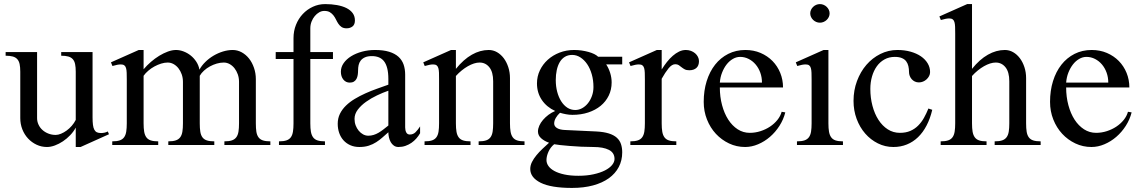

<svg xmlns="http://www.w3.org/2000/svg" viewBox="-20 -716 5634 948"><path d="M163.1 -459V-132.8Q163.1 -115.7 170.2 -100.6Q177.2 -85.4 189.7 -74.2Q202.1 -63 219 -56.4Q235.8 -49.8 254.9 -49.8Q267.1 -49.8 281.2 -55.7Q295.4 -61.5 309.1 -71.5Q322.8 -81.5 334.5 -95Q346.2 -108.4 354 -124V-361.8Q354 -384.3 350.8 -399.4Q347.7 -414.6 339.4 -423.8Q331.1 -433.1 317.1 -437Q303.2 -440.9 282.2 -440.9V-459H437V-136.2Q437 -114.3 439 -99.4Q440.9 -84.5 445.8 -75.4Q450.7 -66.4 458.7 -62.7Q466.8 -59.1 479 -59.1Q486.3 -59.1 495.1 -60.8Q503.9 -62.5 512.2 -66.9L518.1 -53.2L377.9 9.8H354V-85.9Q343.3 -65.9 326.7 -48.6Q310.1 -31.2 290.8 -18.3Q271.5 -5.4 251 2.2Q230.5 9.8 211.9 9.8Q184.6 9.8 160.6 -1.5Q136.7 -12.7 118.7 -32Q100.6 -51.3 90.3 -77.4Q80.1 -103.5 80.1 -132.8V-361.8Q80.1 -384.3 76.9 -399.4Q73.7 -414.6 65.4 -423.8Q57.1 -433.1 43.2 -437Q29.3 -440.9 7.8 -440.9V-459Z M606 -323.2Q606 -342.8 605.5 -356.7Q605 -370.6 602.3 -379.9Q599.6 -389.2 593.5 -393.6Q587.4 -397.9 576.2 -397.9Q568.4 -397.9 558.6 -396Q548.8 -394 535.2 -390.1L527.8 -408.2L665 -469.2H689V-374Q705.1 -393.1 725.1 -410.4Q745.1 -427.7 766.4 -440.7Q787.6 -453.6 808.8 -461.4Q830.1 -469.2 849.1 -469.2Q867.7 -469.2 886.7 -461.9Q905.8 -454.6 921.9 -441.7Q938 -428.7 949.5 -410.9Q960.9 -393.1 964.8 -372.1Q975.6 -392.1 993.7 -409.9Q1011.7 -427.7 1033.9 -440.9Q1056.2 -454.1 1080.8 -461.7Q1105.5 -469.2 1128.9 -469.2Q1152.3 -469.2 1173.3 -457.8Q1194.3 -446.3 1209.7 -426.8Q1225.1 -407.2 1234.1 -380.9Q1243.2 -354.5 1243.2 -325.2V-106.9Q1243.2 -82.5 1245.8 -65.7Q1248.5 -48.8 1256.3 -38.1Q1264.2 -27.3 1278.3 -22.7Q1292.5 -18.1 1314.9 -18.1V0H1087.9V-18.1Q1110.8 -18.1 1125 -22.9Q1139.2 -27.8 1147 -38.6Q1154.8 -49.3 1157.5 -66.2Q1160.2 -83 1160.2 -106.9V-312Q1160.2 -331.5 1154.1 -348.9Q1147.9 -366.2 1137.7 -379.2Q1127.4 -392.1 1113.8 -399.7Q1100.1 -407.2 1085 -407.2Q1067.9 -407.2 1050.3 -402.1Q1032.7 -397 1016.6 -388.2Q1000.5 -379.4 987.3 -367.4Q974.1 -355.5 966.3 -341.8V-106.9Q966.3 -82.5 969 -65.7Q971.7 -48.8 979.5 -38.1Q987.3 -27.3 1001.5 -22.7Q1015.6 -18.1 1038.1 -18.1V0H811V-18.1Q834 -18.1 848.1 -22.9Q862.3 -27.8 870.1 -38.6Q877.9 -49.3 880.6 -66.2Q883.3 -83 883.3 -106.9V-312Q883.3 -331.5 877.2 -348.9Q871.1 -366.2 860.8 -379.2Q850.6 -392.1 836.9 -399.7Q823.2 -407.2 808.1 -407.2Q792.5 -407.2 775.4 -401.9Q758.3 -396.5 742.2 -387.7Q726.1 -378.9 712.2 -366.9Q698.2 -355 689 -341.8V-106.9Q689 -82.5 691.9 -65.7Q694.8 -48.8 702.6 -38.1Q710.4 -27.3 724.6 -22.7Q738.8 -18.1 761.2 -18.1V0H534.2V-18.1Q557.1 -18.1 571.3 -22.9Q585.4 -27.8 593 -38.6Q600.6 -49.3 603.3 -66.2Q606 -83 606 -106.9Z M1624 -459V-424.8H1512.2V-106.9Q1512.2 -82.5 1515.1 -65.7Q1518.1 -48.8 1525.9 -38.1Q1533.7 -27.3 1547.9 -22.7Q1562 -18.1 1584.5 -18.1V0H1357.4V-18.1Q1380.4 -18.1 1394.5 -22.9Q1408.7 -27.8 1416.3 -38.6Q1423.8 -49.3 1426.5 -66.2Q1429.2 -83 1429.2 -106.9V-424.8H1341.3V-459H1429.2V-527.8Q1429.2 -563 1441.4 -593.5Q1453.6 -624 1474.9 -646.7Q1496.1 -669.4 1524.7 -682.6Q1553.2 -695.8 1585.4 -695.8Q1616.7 -695.8 1643.8 -690.9Q1670.9 -686 1690.4 -676.3Q1710 -666.5 1721.2 -651.4Q1732.4 -636.2 1732.4 -615.2Q1732.4 -594.7 1720.5 -585.4Q1708.5 -576.2 1691.4 -576.2Q1676.3 -576.2 1666.7 -582.5Q1657.2 -588.9 1650.9 -598.4Q1644.5 -607.9 1639.2 -619.1Q1633.8 -630.4 1626.5 -639.9Q1619.1 -649.4 1608.6 -655.8Q1598.1 -662.1 1581.1 -662.1Q1568.4 -662.1 1556.2 -655.3Q1543.9 -648.4 1534.2 -636.7Q1524.4 -625 1518.3 -609.4Q1512.2 -593.8 1512.2 -576.2V-459Z M1980.5 -86.9Q1980.5 -72.8 1985.8 -62.3Q1991.2 -51.8 2003.4 -51.8Q2020.5 -51.8 2032 -63.5Q2043.5 -75.2 2054.2 -91.8V-58.1Q2046.4 -44.4 2035.6 -32.2Q2024.9 -20 2011.5 -10.7Q1998 -1.5 1981.9 4.2Q1965.8 9.8 1947.3 9.8Q1934.1 9.8 1924.6 2.9Q1915 -3.9 1909.2 -14.4Q1903.3 -24.9 1900.4 -37.8Q1897.5 -50.8 1897.5 -63Q1882.8 -50.3 1868.7 -37.6Q1854.5 -24.9 1837.9 -14.2Q1821.3 -3.4 1801 3.2Q1780.8 9.8 1754.4 9.8Q1729.5 9.8 1709.7 1Q1689.9 -7.8 1676 -23.2Q1662.1 -38.6 1654.8 -59.6Q1647.5 -80.6 1647.5 -105Q1647.5 -131.8 1658.4 -154.1Q1669.4 -176.3 1688.2 -194.6Q1707 -212.9 1731.9 -227.8Q1756.8 -242.7 1784.4 -255.1Q1812 -267.6 1841.1 -277.8Q1870.1 -288.1 1897.5 -297.9V-326.2Q1897.5 -357.4 1891.8 -379.2Q1886.2 -400.9 1875.7 -414.1Q1865.2 -427.2 1850.1 -433.1Q1835 -439 1816.4 -439Q1795.4 -439 1782 -432.9Q1768.6 -426.8 1761 -417Q1753.4 -407.2 1750.7 -394.8Q1748 -382.3 1748 -369.1Q1748 -356.9 1746.3 -345.9Q1744.6 -335 1740 -326.4Q1735.4 -317.9 1727.3 -313Q1719.2 -308.1 1707 -308.1Q1687.5 -308.1 1675.3 -323.2Q1663.1 -338.4 1663.1 -361.8Q1663.1 -384.8 1676.8 -404.3Q1690.4 -423.8 1713.6 -438.2Q1736.8 -452.6 1767.3 -460.9Q1797.9 -469.2 1832 -469.2Q1873 -469.2 1901.4 -460.4Q1929.7 -451.7 1947.3 -435.8Q1964.8 -419.9 1972.7 -397.5Q1980.5 -375 1980.5 -347.2ZM1897.5 -268.1Q1870.6 -258.8 1841.3 -244.9Q1812 -231 1787.4 -213.4Q1762.7 -195.8 1746.6 -174.6Q1730.5 -153.3 1730.5 -128.9Q1730.5 -111.8 1736.1 -96.9Q1741.7 -82 1751.2 -70.6Q1760.7 -59.1 1772.9 -52.5Q1785.2 -45.9 1798.3 -45.9Q1812 -45.9 1824.7 -49.8Q1837.4 -53.7 1849.4 -60.8Q1861.3 -67.9 1873 -76.9Q1884.8 -85.9 1897.5 -96.2Z M2147.9 -323.2Q2147.9 -342.8 2147.5 -356.7Q2147 -370.6 2144.3 -379.9Q2141.6 -389.2 2135.5 -393.6Q2129.4 -397.9 2118.2 -397.9Q2110.4 -397.9 2100.6 -396Q2090.8 -394 2077.1 -390.1L2069.8 -408.2L2207 -469.2H2231V-376Q2269 -422.9 2309.8 -446Q2350.6 -469.2 2393.1 -469.2Q2415 -469.2 2434.1 -458.3Q2453.1 -447.3 2467.3 -428.5Q2481.4 -409.7 2489.7 -384.3Q2498 -358.9 2498 -330.1V-106.9Q2498 -82.5 2501 -65.7Q2503.9 -48.8 2511.7 -38.1Q2519.5 -27.3 2533.4 -22.7Q2547.4 -18.1 2569.8 -18.1V0H2343.3V-18.1Q2366.2 -18.1 2380.4 -22.9Q2394.5 -27.8 2402.1 -38.6Q2409.7 -49.3 2412.4 -66.2Q2415 -83 2415 -106.9V-314.9Q2415 -360.4 2396.2 -383.8Q2377.4 -407.2 2348.1 -407.2Q2335 -407.2 2320.3 -402.6Q2305.7 -397.9 2290.3 -389.2Q2274.9 -380.4 2259.8 -368.2Q2244.6 -356 2231 -340.8V-106.9Q2231 -82.5 2233.9 -65.7Q2236.8 -48.8 2244.6 -38.1Q2252.4 -27.3 2266.6 -22.7Q2280.8 -18.1 2303.2 -18.1V0H2076.2V-18.1Q2099.1 -18.1 2113.3 -22.9Q2127.4 -27.8 2135 -38.6Q2142.6 -49.3 2145.3 -66.2Q2147.9 -83 2147.9 -106.9Z M3052.2 -436V-397.9H2973.1Q2985.4 -379.4 2992.7 -356Q3000 -332.5 3000 -309.1Q3000 -273.4 2985.6 -243.9Q2971.2 -214.4 2945.6 -193.4Q2919.9 -172.4 2884.3 -160.6Q2848.6 -148.9 2806.2 -148.9Q2790.5 -148.9 2773.9 -152.1Q2757.3 -155.3 2745.1 -159.2Q2732.9 -148.4 2724.6 -134.3Q2716.3 -120.1 2716.3 -106Q2716.3 -92.3 2730.2 -83.7Q2744.1 -75.2 2769 -74.2L2924.3 -66.9Q2961.4 -64.9 2986.1 -57.1Q3010.7 -49.3 3025.4 -36.1Q3040 -22.9 3046.1 -4.6Q3052.2 13.7 3052.2 36.1Q3052.2 76.2 3035.2 108.6Q3018.1 141.1 2986.1 164.1Q2954.1 187 2908.2 199.5Q2862.3 211.9 2804.2 211.9Q2700.7 211.9 2649.4 186.3Q2598.1 160.6 2598.1 118.2Q2598.1 100.6 2606.7 83.7Q2615.2 66.9 2628.7 50.5Q2642.1 34.2 2658.7 18.6Q2675.3 2.9 2690.9 -11.2Q2667.5 -19.5 2651.9 -33.4Q2636.2 -47.4 2636.2 -66.9Q2636.2 -80.6 2642.8 -95.5Q2649.4 -110.4 2661.1 -124Q2672.9 -137.7 2688.2 -149.2Q2703.6 -160.6 2721.2 -168Q2678.7 -187.5 2655 -222.9Q2631.3 -258.3 2631.3 -304.2Q2631.3 -338.4 2645.5 -368.4Q2659.7 -398.4 2684.6 -420.9Q2709.5 -443.4 2742.9 -456.3Q2776.4 -469.2 2814.9 -469.2Q2834 -469.2 2852.1 -466.6Q2870.1 -463.9 2886 -459.5Q2901.9 -455.1 2914.1 -449Q2926.3 -442.9 2933.1 -436ZM2716.3 -3.9Q2697.8 11.2 2688 33.2Q2678.2 55.2 2678.2 74.2Q2678.2 89.8 2688 103.8Q2697.8 117.7 2717.5 128.4Q2737.3 139.2 2766.8 145.5Q2796.4 151.9 2835.9 151.9Q2877.4 151.9 2910.6 144.5Q2943.8 137.2 2966.8 125.5Q2989.7 113.8 3002 98.9Q3014.2 84 3014.2 68.8Q3014.2 38.1 2986.3 23.9Q2958.5 9.8 2910.2 9.8Q2879.9 9.8 2849.4 8.3Q2818.8 6.8 2792.2 4.6Q2765.6 2.4 2745.4 0.2Q2725.1 -2 2716.3 -3.9ZM2820.3 -172.9Q2837.9 -172.9 2854 -181.6Q2870.1 -190.4 2882.6 -205.8Q2895 -221.2 2902.6 -241.9Q2910.2 -262.7 2910.2 -286.1Q2910.2 -319.8 2901.9 -348.9Q2893.6 -377.9 2879.2 -399.2Q2864.7 -420.4 2845.7 -432.6Q2826.7 -444.8 2805.2 -444.8Q2784.2 -444.8 2768.8 -435.3Q2753.4 -425.8 2743.7 -409.2Q2733.9 -392.6 2729 -369.9Q2724.1 -347.2 2724.1 -320.8Q2724.1 -289.6 2731.2 -262.7Q2738.3 -235.8 2751 -215.8Q2763.7 -195.8 2781.2 -184.3Q2798.8 -172.9 2820.3 -172.9Z M3164.1 -323.2Q3164.1 -342.8 3163.6 -356.7Q3163.1 -370.6 3160.4 -379.9Q3157.7 -389.2 3151.6 -393.6Q3145.5 -397.9 3134.3 -397.9Q3126.5 -397.9 3116.7 -396Q3106.9 -394 3093.3 -390.1L3085.9 -408.2L3223.1 -469.2H3247.1V-373Q3259.3 -392.6 3272.9 -409.9Q3286.6 -427.2 3301.8 -440.4Q3316.9 -453.6 3333 -461.4Q3349.1 -469.2 3366.2 -469.2Q3379.9 -469.2 3391.6 -464.8Q3403.3 -460.4 3412.1 -452.9Q3420.9 -445.3 3426 -435.3Q3431.2 -425.3 3431.2 -414.1Q3431.2 -392.1 3418.5 -380.6Q3405.8 -369.1 3383.3 -369.1Q3369.1 -369.1 3360.6 -373.8Q3352.1 -378.4 3345.2 -384Q3338.4 -389.6 3331.5 -394.3Q3324.7 -398.9 3314 -398.9Q3297.4 -398.9 3280.8 -378.4Q3264.2 -357.9 3247.1 -327.1V-106.9Q3247.1 -82.5 3250 -65.7Q3252.9 -48.8 3260.7 -38.1Q3268.6 -27.3 3282.7 -22.7Q3296.9 -18.1 3319.3 -18.1V0H3092.3V-18.1Q3115.2 -18.1 3129.4 -22.9Q3143.6 -27.8 3151.1 -38.6Q3158.7 -49.3 3161.4 -66.2Q3164.1 -83 3164.1 -106.9Z M3659.2 9.8Q3616.7 9.8 3579.6 -7.8Q3542.5 -25.4 3514.6 -55.4Q3486.8 -85.4 3470.7 -126Q3454.6 -166.5 3454.6 -212.9Q3454.6 -268.6 3469.2 -315.4Q3483.9 -362.3 3510.7 -396.5Q3537.6 -430.7 3575.7 -450Q3613.8 -469.2 3660.2 -469.2Q3701.2 -469.2 3735.4 -454.6Q3769.5 -439.9 3794.2 -414.8Q3818.8 -389.6 3832.5 -356Q3846.2 -322.3 3846.2 -284.2H3534.2Q3534.2 -237.8 3545.2 -196.8Q3556.2 -155.8 3575.7 -125.5Q3595.2 -95.2 3622.3 -77.6Q3649.4 -60.1 3682.1 -60.1Q3709 -60.1 3734.9 -68.4Q3760.7 -76.7 3782 -90.8Q3803.2 -105 3818.4 -123.8Q3833.5 -142.6 3839.4 -164.1L3857.4 -161.1Q3848.6 -126 3828.6 -94.7Q3808.6 -63.5 3781.7 -40.3Q3754.9 -17.1 3723.1 -3.7Q3691.4 9.8 3659.2 9.8ZM3742.2 -308.1Q3742.2 -334.5 3733.9 -357.4Q3725.6 -380.4 3710.9 -397.7Q3696.3 -415 3676.5 -425Q3656.7 -435.1 3634.3 -435.1Q3615.7 -435.1 3598.4 -425Q3581.1 -415 3567.6 -397.7Q3554.2 -380.4 3545.2 -357.4Q3536.1 -334.5 3534.2 -308.1Z M4028.3 -695.8Q4038.1 -695.8 4046.6 -692.1Q4055.2 -688.5 4061.8 -682.1Q4068.4 -675.8 4072.3 -667.5Q4076.2 -659.2 4076.2 -649.9Q4076.2 -640.6 4072.3 -632.3Q4068.4 -624 4061.8 -617.7Q4055.2 -611.3 4046.6 -607.7Q4038.1 -604 4028.3 -604Q4018.6 -604 4010 -607.7Q4001.5 -611.3 3994.9 -617.7Q3988.3 -624 3984.4 -632.3Q3980.5 -640.6 3980.5 -649.9Q3980.5 -659.2 3984.4 -667.5Q3988.3 -675.8 3994.9 -682.1Q4001.5 -688.5 4010 -692.1Q4018.6 -695.8 4028.3 -695.8ZM3987.3 -323.2Q3987.3 -342.8 3986.8 -356.7Q3986.3 -370.6 3983.6 -379.9Q3981 -389.2 3974.9 -393.6Q3968.8 -397.9 3957.5 -397.9Q3949.7 -397.9 3939.7 -396Q3929.7 -394 3916.5 -390.1L3909.2 -408.2L4046.4 -469.2H4070.3V-106.9Q4070.3 -82.5 4073.2 -65.7Q4076.2 -48.8 4084 -38.1Q4091.8 -27.3 4105.7 -22.7Q4119.6 -18.1 4142.1 -18.1V0H3915V-18.1Q3938 -18.1 3952.1 -22.9Q3966.3 -27.8 3974.1 -38.6Q3981.9 -49.3 3984.6 -66.2Q3987.3 -83 3987.3 -106.9Z M4391.1 9.8Q4350.1 9.8 4314.5 -8.1Q4278.8 -25.9 4252 -56.6Q4225.1 -87.4 4209.7 -128.9Q4194.3 -170.4 4194.3 -217.8Q4194.3 -270 4211.4 -315.9Q4228.5 -361.8 4257.8 -395.8Q4287.1 -429.7 4326.7 -449.5Q4366.2 -469.2 4411.1 -469.2Q4446.3 -469.2 4475.8 -460.9Q4505.4 -452.6 4526.9 -438Q4548.3 -423.3 4560.3 -403.3Q4572.3 -383.3 4572.3 -359.9Q4572.3 -349.6 4567.4 -340.3Q4562.5 -331.1 4554.7 -324Q4546.9 -316.9 4537.1 -313Q4527.3 -309.1 4517.1 -309.1Q4505.9 -309.1 4496.8 -313.5Q4487.8 -317.9 4481.4 -325.2Q4475.1 -332.5 4471.7 -341.6Q4468.3 -350.6 4468.3 -359.9Q4468.3 -376 4465.1 -389.6Q4461.9 -403.3 4454.1 -413.6Q4446.3 -423.8 4432.6 -429.4Q4418.9 -435.1 4397.9 -435.1Q4369.6 -435.1 4347.2 -422.6Q4324.7 -410.2 4309.3 -388.7Q4293.9 -367.2 4285.6 -338.4Q4277.3 -309.6 4277.3 -276.9Q4277.3 -232.9 4287.8 -193.4Q4298.3 -153.8 4317.4 -124.3Q4336.4 -94.7 4363.3 -77.4Q4390.1 -60.1 4423.3 -60.1Q4452.6 -60.1 4474.6 -69.6Q4496.6 -79.1 4513.2 -95.7Q4529.8 -112.3 4542 -134Q4554.2 -155.8 4564 -180.2L4583 -173.8Q4572.8 -130.4 4554.9 -96.2Q4537.1 -62 4512.7 -38.6Q4488.3 -15.1 4457.8 -2.7Q4427.2 9.8 4391.1 9.8Z M4779.3 -376Q4816.9 -422.9 4857.9 -446Q4898.9 -469.2 4941.4 -469.2Q4963.4 -469.2 4982.4 -458.3Q5001.5 -447.3 5015.6 -428.5Q5029.8 -409.7 5038.1 -384.3Q5046.4 -358.9 5046.4 -330.1V-106.9Q5046.4 -82.5 5049.1 -65.7Q5051.8 -48.8 5059.6 -38.1Q5067.4 -27.3 5081.5 -22.7Q5095.7 -18.1 5118.2 -18.1V0H4891.1V-18.1Q4914.1 -18.1 4928.2 -22.9Q4942.4 -27.8 4950.2 -38.6Q4958 -49.3 4960.7 -66.2Q4963.4 -83 4963.4 -106.9V-314.9Q4963.4 -360.4 4944.6 -383.8Q4925.8 -407.2 4896.5 -407.2Q4883.3 -407.2 4868.7 -402.6Q4854 -397.9 4838.6 -389.2Q4823.2 -380.4 4808.1 -368.2Q4793 -356 4779.3 -340.8V-106.9Q4779.3 -82.5 4782.2 -65.7Q4785.2 -48.8 4793 -38.1Q4800.8 -27.3 4814.7 -22.7Q4828.6 -18.1 4851.1 -18.1V0H4624.5V-18.1Q4647.5 -18.1 4661.6 -22.9Q4675.8 -27.8 4683.3 -38.6Q4690.9 -49.3 4693.6 -66.2Q4696.3 -83 4696.3 -106.9V-549.8Q4696.3 -569.3 4695.8 -583.5Q4695.3 -597.7 4692.6 -606.9Q4689.9 -616.2 4683.8 -620.6Q4677.7 -625 4666.5 -625Q4658.7 -625 4648.7 -623Q4638.7 -621.1 4625.5 -617.2L4618.2 -634.8L4755.4 -695.8H4779.3Z M5369.1 9.8Q5326.7 9.8 5289.6 -7.8Q5252.4 -25.4 5224.6 -55.4Q5196.8 -85.4 5180.7 -126Q5164.6 -166.5 5164.6 -212.9Q5164.6 -268.6 5179.2 -315.4Q5193.8 -362.3 5220.7 -396.5Q5247.6 -430.7 5285.6 -450Q5323.7 -469.2 5370.1 -469.2Q5411.1 -469.2 5445.3 -454.6Q5479.5 -439.9 5504.2 -414.8Q5528.8 -389.6 5542.5 -356Q5556.2 -322.3 5556.2 -284.2H5244.1Q5244.1 -237.8 5255.1 -196.8Q5266.1 -155.8 5285.6 -125.5Q5305.2 -95.2 5332.3 -77.6Q5359.4 -60.1 5392.1 -60.1Q5418.9 -60.1 5444.8 -68.4Q5470.7 -76.7 5491.9 -90.8Q5513.2 -105 5528.3 -123.8Q5543.5 -142.6 5549.3 -164.1L5567.4 -161.1Q5558.6 -126 5538.6 -94.7Q5518.6 -63.5 5491.7 -40.3Q5464.8 -17.1 5433.1 -3.7Q5401.4 9.8 5369.1 9.8ZM5452.1 -308.1Q5452.1 -334.5 5443.8 -357.4Q5435.5 -380.4 5420.9 -397.7Q5406.2 -415 5386.5 -425Q5366.7 -435.1 5344.2 -435.1Q5325.7 -435.1 5308.3 -425Q5291 -415 5277.6 -397.7Q5264.2 -380.4 5255.1 -357.4Q5246.1 -334.5 5244.1 -308.1Z"/></svg>

Font: YBG Bobotsari
Style: Regular
Weight: 400
Designer: R.S. Wihananto
Foundry: R.S. Wihananto
Version: Version 2.0.1